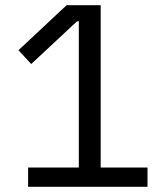

<svg xmlns="http://www.w3.org/2000/svg" viewBox="-20 -718 640 738"><path d="M547 0V-74H367V-698H236L51 -525L100 -472L276 -636H283V-74H88V0Z"/></svg>

Font: IBM Plex Arabic
Style: Regular
Weight: 400
Designer: Mike Abbink, Paul van der Laan, Pieter van Rosmalen, Wael Morcos, Khajak Apelian
Foundry: Bold Monday
Version: Version 1.0